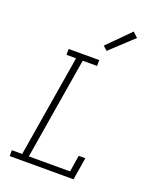

<svg xmlns="http://www.w3.org/2000/svg" viewBox="-173 -1069 947 1168"><g transform="rotate(20 300.0 -485.0)"><path d="M36 0V-38H103L212 -697H150V-735H348V-697H255L146 -38H413L430 -145H473L449 0ZM371 -803 344 -827 486 -970 518 -940Z"/></g></svg>

Font: Iosevka Curly Slab XLtEx
Style: Italic
Weight: 200
Width: 7
Italic angle: -9°
Monospace: yes
Designer: Belleve Invis
Foundry: Belleve Invis
Version: Version 11.1.0; ttfautohint (v1.8.3)